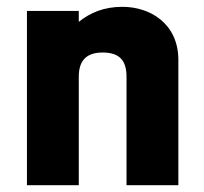

<svg xmlns="http://www.w3.org/2000/svg" viewBox="-20 -543 597 563"><path d="M59 0H211V-318C211 -365 233 -389 281 -389C331 -389 351 -365 351 -318V0H503V-367C503 -474 420 -523 339 -523C285 -523 245 -506 211 -479V-511H59Z"/></svg>

Font: Finlandica
Style: Bold
Weight: 700
Designer: Niklas Ekholm, Juho Hiilivirta, Jaakko Suomalainen
Foundry: Helsinki Type Studio
Version: Version 2.000;Glyphs 3.2 (3202)